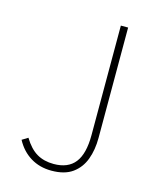

<svg xmlns="http://www.w3.org/2000/svg" viewBox="-104 -732 663 816"><g transform="rotate(15 228.0 -324.0)"><path d="M200 12Q148 12 108 -12.5Q68 -37 44 -82L70 -98Q96 -55 127.5 -36.5Q159 -18 202 -18Q265 -18 295.5 -57Q326 -96 326 -178V-660H358V-174Q358 -122 342.5 -80Q327 -38 292.5 -13Q258 12 200 12Z"/></g></svg>

Font: Source Sans 3 VF
Style: Regular
Weight: 200
Designer: Paul D. Hunt
Foundry: Adobe
Version: Version 3.046;hotconv 1.0.118;makeotfexe 2.5.65603